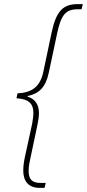

<svg xmlns="http://www.w3.org/2000/svg" viewBox="-20 -780 422 932"><path d="M172 132H196L202 108H177C135 108 119 90 119 50C119 28 123 8 128 -14L162 -175C166 -193 169 -214 169 -231C169 -271 152 -299 114 -311V-314C169 -325 202 -356 217 -428L258 -621C277 -708 299 -735 357 -735H376L382 -760H357C287 -760 253 -727 231 -624L190 -430C175 -361 137 -330 65 -327L60 -303C121 -299 142 -276 142 -232C142 -216 139 -196 136 -179L100 -14C95 11 93 29 93 50C93 96 116 132 172 132Z"/></svg>

Font: Noto Serif Condensed Thin
Style: Italic
Weight: 100
Width: 3
Italic angle: -12°
Designer: Monotype Design Team
Foundry: Monotype Imaging Inc.
Version: Version 2.013